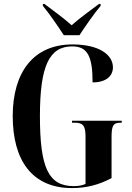

<svg xmlns="http://www.w3.org/2000/svg" viewBox="-20 -951 672 981"><path d="M306 -771H386C415 -816 462 -883 494 -921V-931H486C447 -901 388 -860 346 -822C304 -860 246 -901 207 -931H199V-921C231 -883 277 -816 306 -771ZM348 10C422 10 486 -7 550 -41V-248C550 -307 557 -324 595 -324H602V-334H348V-324H362C406 -324 417 -307 417 -251V-11C399 -3 377 0 357 0C227 0 184 -95 184 -358C184 -615 232 -714 349 -714C428 -714 453 -662 453 -530C524 -530 557 -564 557 -607C557 -669 490 -724 350 -724C152 -724 45 -583 45 -358C45 -133 143 10 348 10Z"/></svg>

Font: Noto Serif Display ExtraCondensed
Style: Bold
Weight: 700
Width: 2
Designer: Monotype Design Team
Foundry: Monotype Imaging Inc.
Version: Version 2.009